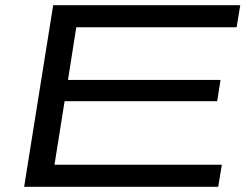

<svg xmlns="http://www.w3.org/2000/svg" viewBox="-20 -720 959 740"><path d="M73 0 185 -700H906L892 -615H274L242 -412H830L817 -330H229L190 -85H835L821 0Z"/></svg>

Font: Georama ExtraExtended
Style: Italic
Weight: 400
Width: 8
Italic angle: -9°
Designer: Jean-Baptiste Levee
Foundry: Production Type
Version: Version 1.000